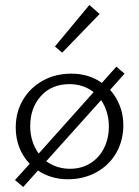

<svg xmlns="http://www.w3.org/2000/svg" viewBox="-20 -713 557 769"><path d="M421 -353Q446 -325 460 -289Q474 -253 474 -212Q474 -150 445.5 -100.5Q417 -51 366 -23Q315 5 252 5Q185 5 132 -30L73 36L40 8L99 -57Q72 -85 57.5 -122Q43 -159 43 -202Q43 -264 72 -313Q101 -362 151.5 -390Q202 -418 266 -418Q336 -418 388 -381L446 -446L479 -418ZM135 -98 355 -344Q314 -376 258 -376Q187 -376 144 -328.5Q101 -281 101 -208Q101 -145 135 -98ZM385 -312 165 -67Q208 -37 260 -37Q307 -37 342.5 -59.5Q378 -82 397 -120.5Q416 -159 416 -206Q416 -266 385 -312ZM200 -527 338 -693 379 -657 229 -502Z"/></svg>

Font: Ysabeau Semilight
Style: Regular
Weight: 300
Designer: Christian Thalmann (Catharsis Fonts)
Version: Version 0.003